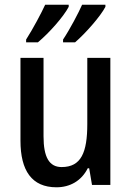

<svg xmlns="http://www.w3.org/2000/svg" viewBox="-20 -786 559 816"><path d="M428 -757V-766H329C314 -732 278 -663 248 -618V-606H299C341 -642 407 -716 428 -757ZM272 -757V-766H172C156 -731 121 -665 91 -618V-606H141C189 -646 250 -715 272 -757ZM449 -540H351V-259C351 -138 325 -76 242 -76C189 -76 165 -118 165 -207V-540H67V-188C67 -61 115 10 220 10C277 10 326 -17 353 -71H359L371 0H449Z"/></svg>

Font: Noto Sans Gujarati Condensed Medium
Style: Regular
Weight: 500
Width: 3
Designer: Jelle Bosma - Monotype Design Team, Universal Thirst
Foundry: Monotype Imaging Inc.
Version: Version 2.106